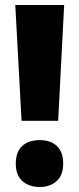

<svg xmlns="http://www.w3.org/2000/svg" viewBox="-20 -734 317 766"><path d="M212 -252H66L41 -714H236ZM43 -81Q43 -128 68.5 -151.5Q94 -175 139 -175Q182 -175 207 -151.5Q232 -128 232 -81Q232 -35 206 -11.5Q180 12 139 12Q96 12 69.5 -11.5Q43 -35 43 -81Z"/></svg>

Font: Noto Sans Myanmar UI Condensed Black
Style: Regular
Weight: 900
Width: 3
Designer: Monotype Design Team
Foundry: Monotype Imaging Inc.
Version: Version 2.103; ttfautohint (v1.8.4.7-5d5b)